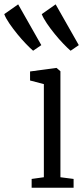

<svg xmlns="http://www.w3.org/2000/svg" viewBox="-114 -884 392 904"><path d="M35 0V-41.5L92.5 -49.5V-488L27.5 -505V-547.5L150 -564H152.5L170.5 -548.5V-49.5L232.5 -41.5V0ZM41.5 -645.5Q28 -657 8 -677.8Q-12 -698.5 -32.8 -724Q-53.5 -749.5 -70.2 -774Q-87 -798.5 -94 -817.5L-28.5 -863.5L80.5 -671.5L42.5 -645.5ZM218 -645.5Q204.5 -657 184.5 -677.8Q164.5 -698.5 143.8 -724Q123 -749.5 106.5 -774Q90 -798.5 82.5 -817.5L148 -863.5L257 -671.5L219 -645.5Z"/></svg>

Font: Merriweather 24pt SemiCondensed Light
Style: Regular
Weight: 300
Width: 4
Designer: Eben Sorkin
Foundry: Eben Sorkin
Version: Version 2.100